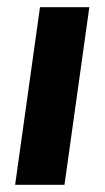

<svg xmlns="http://www.w3.org/2000/svg" viewBox="-20 -513 292 533"><path d="M22 0 91 -493H228L159 0Z"/></svg>

Font: Hanken Grotesk ExtraBold
Style: Italic
Weight: 800
Italic angle: -8°
Designer: Alfredo Marco Pradil
Foundry: Hanken Design Co.
Version: Version 3.013